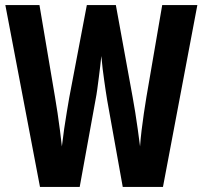

<svg xmlns="http://www.w3.org/2000/svg" viewBox="-20 -734 797 754"><path d="M755 -714 620 0H462L401 -340Q398 -358 395 -378Q392 -398 389 -419.5Q386 -441 383 -465Q380 -489 378 -514Q376 -495 373.5 -473.5Q371 -452 368 -429Q365 -406 362 -383.5Q359 -361 355 -341L293 0H137L1 -714H135L196 -353Q201 -325 206 -290.5Q211 -256 215.5 -222Q220 -188 223 -159Q227 -193 232 -228Q237 -263 242.5 -295Q248 -327 252 -351L321 -714H435L501 -352Q506 -326 511 -293.5Q516 -261 521 -226.5Q526 -192 530 -159Q532 -189 536 -222Q540 -255 545 -289Q550 -323 555 -353L617 -714Z"/></svg>

Font: Noto Sans Display ExtraCondensed
Style: Bold
Weight: 700
Width: 2
Designer: Monotype Design Team
Foundry: Monotype Imaging Inc.
Version: Version 2.003